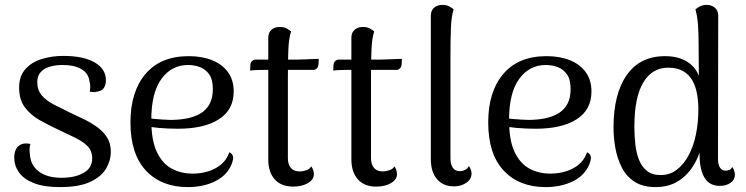

<svg xmlns="http://www.w3.org/2000/svg" viewBox="-20 -750 3044 783"><path d="M224 13Q159 13 117.5 -3.5Q76 -20 57 -47.5Q38 -75 38 -108Q38 -125 44 -139Q50 -153 64.5 -160.5Q79 -168 104 -163Q101 -153 100.5 -143.5Q100 -134 102 -121Q104 -77 138 -51Q172 -25 231 -25Q286 -25 321 -45Q356 -65 356 -104Q356 -136 335.5 -155.5Q315 -175 283 -190Q251 -205 216 -222Q177 -240 141 -260.5Q105 -281 81.5 -312Q58 -343 58 -393Q58 -439 83 -467.5Q108 -496 149 -509Q190 -522 238 -522Q320 -522 366 -495.5Q412 -469 412 -422Q412 -405 404 -392Q396 -379 375 -376Q368 -374 361 -374.5Q354 -375 346 -376Q348 -386 348 -397.5Q348 -409 345 -418Q341 -451 312 -468Q283 -485 235 -485Q208 -485 184.5 -478.5Q161 -472 146.5 -456.5Q132 -441 132 -416Q132 -383 150 -361.5Q168 -340 198 -324.5Q228 -309 261 -293Q291 -279 321 -264.5Q351 -250 376.5 -231.5Q402 -213 417 -189Q432 -165 432 -130Q432 -97 413.5 -64Q395 -31 349.5 -9Q304 13 224 13Z M746 13Q638 13 575 -54.5Q512 -122 512 -251Q512 -376 573.5 -448.5Q635 -521 750 -521Q804 -521 845 -504.5Q886 -488 909.5 -456Q933 -424 933 -377Q933 -302 872.5 -263.5Q812 -225 706 -225Q664 -225 626 -228.5Q588 -232 549 -240L551 -273Q576 -268 609.5 -265Q643 -262 675 -261Q710 -261 741.5 -267Q773 -273 797 -287Q821 -301 834.5 -325.5Q848 -350 848 -387Q848 -426 833 -447Q818 -468 795 -476.5Q772 -485 747 -485Q680 -485 638.5 -428.5Q597 -372 597 -261Q597 -178 619.5 -130.5Q642 -83 680 -62.5Q718 -42 765 -42Q819 -42 860 -64.5Q901 -87 915 -129Q925 -125 929.5 -114.5Q934 -104 924 -79Q905 -34 857 -10.5Q809 13 746 13Z M1175 11Q1127 11 1100.5 -18.5Q1074 -48 1074 -100V-596Q1074 -617 1087 -628.5Q1100 -640 1121 -640Q1139 -640 1150 -633.5Q1161 -627 1167 -622Q1158 -594 1156 -549Q1154 -504 1154 -427V-105Q1154 -80 1166 -65.5Q1178 -51 1202 -51Q1216 -51 1230 -56Q1244 -61 1249 -72Q1255 -64 1257.5 -55.5Q1260 -47 1260 -40Q1260 -18 1236 -3.5Q1212 11 1175 11ZM1000 -462 1001 -485Q1002 -496 1008.5 -501.5Q1015 -507 1023 -507H1195Q1199 -507 1211 -507.5Q1223 -508 1237.5 -508.5Q1252 -509 1264 -509.5Q1276 -510 1280 -510L1279 -488Q1278 -477 1272 -471Q1266 -465 1257 -465H1060Q1050 -465 1030 -464.5Q1010 -464 1000 -462Z M1514 11Q1466 11 1439.5 -18.5Q1413 -48 1413 -100V-596Q1413 -617 1426 -628.5Q1439 -640 1460 -640Q1478 -640 1489 -633.5Q1500 -627 1506 -622Q1497 -594 1495 -549Q1493 -504 1493 -427V-105Q1493 -80 1505 -65.5Q1517 -51 1541 -51Q1555 -51 1569 -56Q1583 -61 1588 -72Q1594 -64 1596.5 -55.5Q1599 -47 1599 -40Q1599 -18 1575 -3.5Q1551 11 1514 11ZM1339 -462 1340 -485Q1341 -496 1347.5 -501.5Q1354 -507 1362 -507H1534Q1538 -507 1550 -507.5Q1562 -508 1576.5 -508.5Q1591 -509 1603 -509.5Q1615 -510 1619 -510L1618 -488Q1617 -477 1611 -471Q1605 -465 1596 -465H1399Q1389 -465 1369 -464.5Q1349 -464 1339 -462Z M1832 10Q1787 10 1762 -19.5Q1737 -49 1737 -101V-686Q1737 -707 1750 -718.5Q1763 -730 1784 -730Q1801 -730 1812.5 -723.5Q1824 -717 1830 -712Q1821 -684 1819 -639Q1817 -594 1817 -517V-105Q1817 -80 1826.5 -66Q1836 -52 1855 -52Q1866 -52 1876.5 -57Q1887 -62 1892 -73Q1898 -65 1900.5 -56.5Q1903 -48 1903 -42Q1903 -19 1881.5 -4.5Q1860 10 1832 10Z M2205 13Q2097 13 2034 -54.5Q1971 -122 1971 -251Q1971 -376 2032.5 -448.5Q2094 -521 2209 -521Q2263 -521 2304 -504.5Q2345 -488 2368.5 -456Q2392 -424 2392 -377Q2392 -302 2331.5 -263.5Q2271 -225 2165 -225Q2123 -225 2085 -228.5Q2047 -232 2008 -240L2010 -273Q2035 -268 2068.5 -265Q2102 -262 2134 -261Q2169 -261 2200.5 -267Q2232 -273 2256 -287Q2280 -301 2293.5 -325.5Q2307 -350 2307 -387Q2307 -426 2292 -447Q2277 -468 2254 -476.5Q2231 -485 2206 -485Q2139 -485 2097.5 -428.5Q2056 -372 2056 -261Q2056 -178 2078.5 -130.5Q2101 -83 2139 -62.5Q2177 -42 2224 -42Q2278 -42 2319 -64.5Q2360 -87 2374 -129Q2384 -125 2388.5 -114.5Q2393 -104 2383 -79Q2364 -34 2316 -10.5Q2268 13 2205 13Z M2654 13Q2601 13 2567.5 -9Q2534 -31 2515.5 -67.5Q2497 -104 2489.5 -146.5Q2482 -189 2482 -230Q2482 -367 2536 -444Q2590 -521 2692 -521Q2744 -521 2779.5 -500Q2815 -479 2830 -441L2829 -575Q2829 -613 2826.5 -648.5Q2824 -684 2816 -712Q2822 -717 2833.5 -723.5Q2845 -730 2862 -730Q2882 -730 2895.5 -718.5Q2909 -707 2909 -686L2908 -105Q2908 -78 2916.5 -66Q2925 -54 2939 -54Q2945 -54 2953 -56.5Q2961 -59 2966 -69Q2972 -61 2974.5 -52.5Q2977 -44 2977 -37Q2977 -17 2959.5 -4.5Q2942 8 2915 8Q2873 8 2853 -25.5Q2833 -59 2833 -120V-209L2855 -220Q2848 -170 2833 -127.5Q2818 -85 2793 -53.5Q2768 -22 2733.5 -4.5Q2699 13 2654 13ZM2674 -36Q2711 -36 2739.5 -57.5Q2768 -79 2788 -116Q2808 -153 2818 -201.5Q2828 -250 2828 -304Q2828 -334 2823 -364.5Q2818 -395 2805 -419.5Q2792 -444 2767.5 -459Q2743 -474 2705 -474Q2639 -474 2603 -413Q2567 -352 2567 -233Q2567 -196 2571 -161Q2575 -126 2586 -98Q2597 -70 2618.5 -53Q2640 -36 2674 -36Z"/></svg>

Font: Arima Thin
Style: Regular
Weight: 400
Version: Version 1.100